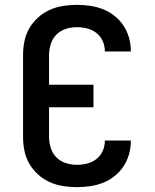

<svg xmlns="http://www.w3.org/2000/svg" viewBox="-20 -763 640 791"><path d="M297 8Q268 8 239.5 3.5Q211 -1 184.5 -13Q158 -25 136.5 -44.5Q115 -64 100.5 -89Q86 -114 80.5 -142.5Q75 -171 75 -200V-535Q75 -564 80.5 -592.5Q86 -621 100.5 -646Q115 -671 136.5 -690.5Q158 -710 184.5 -722Q211 -734 239.5 -738.5Q268 -743 297 -743Q325 -743 352 -739Q379 -735 404.5 -725Q430 -715 452 -697.5Q474 -680 489 -657Q504 -634 511.5 -607.5Q519 -581 519 -553Q519 -553 519 -552.5Q519 -552 519 -551H412Q412 -552 412 -552Q412 -552 412 -552Q412 -574 403 -594Q394 -614 377.5 -627Q361 -640 340 -645.5Q319 -651 297 -651Q274 -651 251.5 -644Q229 -637 212.5 -620.5Q196 -604 189 -581Q182 -558 182 -535V-414H365V-321H182V-200Q182 -177 189 -154Q196 -131 212.5 -114.5Q229 -98 251.5 -91Q274 -84 297 -84Q319 -84 340 -89.5Q361 -95 377.5 -108Q394 -121 403 -141Q412 -161 412 -183Q412 -183 412 -183Q412 -183 412 -184H519Q519 -183 519 -182.5Q519 -182 519 -182Q519 -154 511.5 -127.5Q504 -101 489 -78Q474 -55 452 -37.5Q430 -20 404.5 -10Q379 0 352 4Q325 8 297 8Z"/></svg>

Font: Iosevka Custom SmBdEx
Style: Regular
Weight: 600
Width: 7
Monospace: yes
Designer: Belleve Invis
Foundry: Belleve Invis
Version: Version 11.2.4; ttfautohint (v1.8.4)